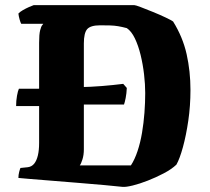

<svg xmlns="http://www.w3.org/2000/svg" viewBox="-20 -728 823 751"><path d="M286 -319 130 -313H43Q43 -334 46.5 -353.5Q50 -373 54 -381H130L286 -387Q336 -388 379 -391.5Q422 -395 462 -400L476 -384Q475 -362 471.5 -344.5Q468 -327 465 -319ZM460 3Q435 0 389 -4Q343 -8 289 -12.5Q235 -17 184 -21Q133 -25 97 -28Q61 -31 52 -32Q52 -44 55 -55.5Q58 -67 60 -71L89 -74Q104 -76 113.5 -87.5Q123 -99 128 -119.5Q133 -140 133 -169V-561Q133 -594 137 -609.5Q141 -625 145.5 -630Q150 -635 149 -635H63Q60 -640 56.5 -652.5Q53 -665 52 -675Q57 -681 69 -688Q81 -695 93.5 -700.5Q106 -706 112 -708H505Q510 -708 531 -700Q552 -692 579 -681Q606 -670 628 -659.5Q650 -649 657 -644Q695 -583 710 -516Q725 -449 725 -376Q725 -314 716.5 -256Q708 -198 695.5 -152.5Q683 -107 670 -84Q651 -66 620.5 -50Q590 -34 558 -21.5Q526 -9 499.5 -2.5Q473 4 460 3ZM292 -81H492Q507 -104 518 -137Q529 -170 535.5 -208.5Q542 -247 545 -287Q548 -327 548 -364Q548 -398 543.5 -437Q539 -476 530 -513Q521 -550 507.5 -578Q494 -606 476 -618Q457 -623 442 -625.5Q427 -628 410.5 -628.5Q394 -629 372 -629Q334 -629 321 -614Q308 -599 308 -558V-144Q308 -122 302.5 -104.5Q297 -87 292 -81Z"/></svg>

Font: Texturina Medium 12pt Black
Style: Regular
Weight: 900
Version: Version 1.002